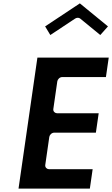

<svg xmlns="http://www.w3.org/2000/svg" viewBox="-20 -1141 663 1136"><path d="M247 -984.8 277.8 -933.8 424.8 -1031.2C433.7 -1037 446.3 -1037.7 454.4 -1031.2L573.4 -933.8L618.8 -984.8L452.5 -1121ZM623.3 -800H201.3L89.6 -25H511.6L528.2 -140H269.2C258.4 -140 245.6 -149.9 247.8 -165L271.7 -331C273.2 -341.7 285.2 -356 300.3 -356H547.3L563.9 -471H316.9C306.1 -471 293.3 -480.9 295.5 -496L319.1 -660C320.7 -670.7 332.6 -685 347.7 -685H606.7Z"/></svg>

Font: Hussar Ekologiczny
Style: Regular
Weight: 400
Foundry: Cannot Into Space Fonts
Version: Version 0.97